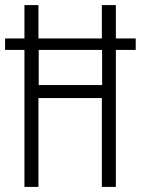

<svg xmlns="http://www.w3.org/2000/svg" viewBox="-21 -734 553 754"><path d="M75 0H130V-349H379V0H434V-538H512V-583H434V-714H379V-583H130V-714H75V-583H-1V-538H75ZM131 -400V-538H380V-400Z"/></svg>

Font: Noto Sans Myanmar UI ExtraCondensed Light
Style: Regular
Weight: 300
Width: 2
Designer: Monotype Design Team
Foundry: Monotype Imaging Inc.
Version: Version 2.103